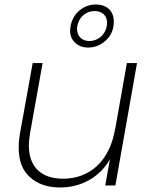

<svg xmlns="http://www.w3.org/2000/svg" viewBox="-20 -823 663 852"><path d="M114 -36C147 -6 192 9 247 9C339 9 423 -36 468 -117L447 0H492L588 -543H543L491 -249V-252C467 -107 377 -30 260 -30C164 -30 108 -81 108 -178C108 -191 110 -209 113 -230L169 -543H125L68 -227C65 -210 63 -190 63 -168C63 -109 80 -65 114 -36ZM314 -633C329 -619 348 -612 371 -612C402 -612 428 -623 451 -645C474 -666 485 -694 485 -728C485 -775 453 -803 405 -803C352 -803 304 -766 293 -707C292 -698 291 -691 291 -688C291 -665 299 -646 314 -633ZM322 -694C322 -700 322 -705 323 -708C331 -748 362 -774 399 -774C432 -774 455 -755 455 -723C455 -675 419 -641 376 -641C344 -641 322 -662 322 -694Z"/></svg>

Font: Momo Neue ExtLt
Style: Italic
Weight: 200
Italic angle: -10°
Designer: Ninad Kale (Devanagari), Jonny Pinhorn (Latin)
Foundry: Indian Type Foundry
Version: 4.004